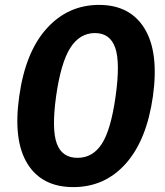

<svg xmlns="http://www.w3.org/2000/svg" viewBox="-20 -753 674 784"><path d="M279.5 11Q151 11 92 -84.5Q33 -180 58.5 -359.5Q83.5 -540 170.5 -636.5Q257.5 -733 384.5 -733Q511 -733 570.2 -636.5Q629.5 -540 604.5 -360Q579 -180.5 493.5 -84.8Q408 11 279.5 11ZM296.5 -108.5Q359 -108.5 396 -166Q433 -223.5 452 -359.5Q471.5 -498 450.5 -558Q429.5 -618 367.5 -618Q305.5 -618 267 -557.5Q228.5 -497 209 -359.5Q190.5 -224.5 212 -166.5Q233.5 -108.5 296.5 -108.5Z"/></svg>

Font: Public Sans
Style: Bold Italic
Weight: 700
Italic angle: -8°
Designer: The Public Sans project authors (U.S. Web Design System). Libre Franklin designed by Pablo Impallari and Rodrigo Fuenzal
Version: Version 1.008; ttfautohint (v1.8.1) -l 8 -r 50 -G 200 -x 14 